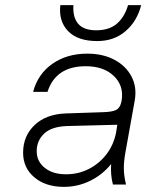

<svg xmlns="http://www.w3.org/2000/svg" viewBox="-20 -719 570 748"><path d="M530 -699Q514 -636 469 -597.5Q424 -559 359 -559Q283 -559 245.5 -597.5Q208 -636 215 -699H266Q263 -652 284.5 -626.5Q306 -601 355 -601Q405 -601 435 -626.5Q465 -652 479 -699ZM468 -122Q462 -88 462.5 -60Q463 -32 471 0H420Q410 -37 413 -80Q379 -38 331 -14.5Q283 9 229 9Q158 9 114 -28Q70 -65 70 -124Q70 -189 114.5 -231.5Q159 -274 235 -277L382 -282Q417 -283 432 -290.5Q447 -298 452 -319L454 -328Q463 -385 423.5 -423Q384 -461 314 -461Q197 -461 165 -361H109Q127 -430 183.5 -470Q240 -510 320 -510Q381 -510 426 -486Q471 -462 492.5 -420.5Q514 -379 505 -328ZM123 -130Q123 -90 154.5 -65Q186 -40 237 -40Q285 -40 325.5 -60.5Q366 -81 394 -117Q422 -153 432 -201L437 -233L242 -228Q181 -226 152 -198.5Q123 -171 123 -130Z"/></svg>

Font: Overused Grotesk Light
Style: Italic
Weight: 300
Italic angle: -10°
Version: Version 0.003